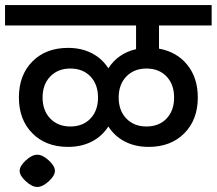

<svg xmlns="http://www.w3.org/2000/svg" viewBox="-30 -668 860 762"><path d="M400 -397Q438 -456 510 -473V-567H-10V-648H810V-567H601V-475Q672 -462 713.5 -410.5Q755 -359 755 -281Q755 -193 701.5 -139Q648 -85 560 -85Q507 -85 466 -106Q425 -127 400 -166Q375 -127 334 -106Q293 -85 240 -85Q152 -85 98.5 -139Q45 -193 45 -281Q45 -370 98.5 -424Q152 -478 240 -478Q293 -478 334 -457Q375 -436 400 -397ZM359 -281Q359 -333 329 -364.5Q299 -396 249 -396Q200 -396 169.5 -364.5Q139 -333 139 -281Q139 -229 169.5 -197.5Q200 -166 249 -166Q299 -166 329 -197.5Q359 -229 359 -281ZM661 -281Q661 -333 631 -364.5Q601 -396 551 -396Q502 -396 471.5 -364.5Q441 -333 441 -281Q441 -229 471.5 -197.5Q502 -166 551 -166Q601 -166 631 -197.5Q661 -229 661 -281ZM48 10Q48 -9 72.5 -31.5Q97 -54 118 -54Q139 -54 163.5 -31.5Q188 -9 188 10Q188 29 163.5 51.5Q139 74 118 74Q97 74 72.5 51.5Q48 29 48 10Z"/></svg>

Font: Madhuban
Style: Regular
Weight: 400
Designer: jaikishan Patel
Foundry: MagicType
Version: Version 1.000